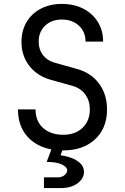

<svg xmlns="http://www.w3.org/2000/svg" viewBox="-20 -760 640 983"><path d="M205 203V148H275Q297 148 310.5 136.5Q324 125 324 112Q324 95 296.5 82Q269 69 219 69L243 5Q164 -10 118 -63.5Q72 -117 72 -200H162Q162 -139 201 -104.5Q240 -70 304 -70Q366 -70 403 -106Q440 -142 440 -200Q440 -244 416.5 -276.5Q393 -309 349 -321L238 -352Q169 -372 129.5 -423.5Q90 -475 90 -545Q90 -603 116 -647Q142 -691 189 -715.5Q236 -740 297 -740Q359 -740 406.5 -715.5Q454 -691 481 -647.5Q508 -604 508 -547H418Q418 -597 384 -628.5Q350 -660 297 -660Q244 -660 211 -628.5Q178 -597 178 -547Q178 -507 199.5 -478.5Q221 -450 260 -439L374 -407Q447 -387 487.5 -331.5Q528 -276 528 -200Q528 -104 467 -47Q406 10 304 10Q301 10 299 10L290 35Q316 38 344 48Q372 58 391 76Q410 94 410 120Q410 154 377 178.5Q344 203 290 203Z"/></svg>

Font: JetBrainsMono NFM
Style: Regular
Weight: 400
Monospace: yes
Designer: Philipp Nurullin, Konstantin Bulenkov
Foundry: JetBrains
Version: Version 2.304; ttfautohint (v1.8.4.7-5d5b);Nerd Fonts 3.3.0